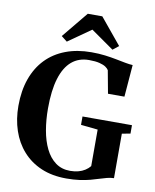

<svg xmlns="http://www.w3.org/2000/svg" viewBox="-103 -1052 920 1139"><g transform="rotate(10 357.0 -482.0)"><path d="M375.5 11Q290 11 224 -17.2Q158 -45.5 112.8 -96.5Q67.5 -147.5 44.5 -216Q21.5 -284.5 21.5 -364.5Q21.5 -456 47.2 -528Q73 -600 121.2 -650Q169.5 -700 238.5 -726.2Q307.5 -752.5 393.5 -752.5Q438.5 -752.5 476 -747.8Q513.5 -743 544.8 -736.8Q576 -730.5 601.5 -725.8Q627 -721 647 -720L631.5 -527H532.5L507 -664.5Q502 -673.5 488.8 -682.8Q475.5 -692 451 -698.2Q426.5 -704.5 388 -704.5Q326 -704.5 283.5 -668.5Q241 -632.5 219 -560.5Q197 -488.5 197 -379.5Q197 -310.5 207.8 -248.8Q218.5 -187 241.8 -139.5Q265 -92 301.8 -64.8Q338.5 -37.5 390 -37.5Q417 -37.5 439.5 -43.5Q462 -49.5 479.5 -60.8Q497 -72 509 -87V-307L407 -317.5V-368H705V-317.5L654.5 -308V-40Q634 -39.5 613.5 -34.2Q593 -29 570 -21.5Q547 -14 519 -6.5Q491 1 455.8 6Q420.5 11 375.5 11ZM238 -789 203 -816.5 332 -973.5H419.5L548.5 -817L513 -789L375.5 -885.5Z"/></g></svg>

Font: Merriweather 72pt
Style: Bold
Weight: 700
Version: Version 2.100